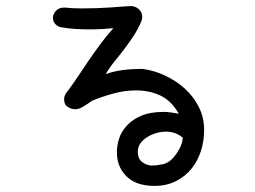

<svg xmlns="http://www.w3.org/2000/svg" viewBox="-20 -567 845 636"><path d="M177.7 -477.5Q155.3 -487.3 155.3 -508.8Q155.3 -519.5 165 -530.8Q174.8 -542 193.4 -542Q217.8 -539.1 252 -539.1Q276.4 -539.1 301.8 -540Q327.1 -541 349.1 -542.5Q371.1 -543.9 387.7 -545.4Q404.3 -546.9 412.1 -546.9Q428.7 -546.9 439.9 -536.6Q451.2 -526.4 451.2 -510.7Q451.2 -506.8 449.2 -499Q437.5 -470.7 422.4 -447.8Q407.2 -424.8 391.6 -404.3Q376 -383.8 359.9 -364.3Q343.8 -344.7 330.1 -321.3Q356.4 -331.1 387.2 -335Q418 -338.9 451.2 -338.9Q490.2 -334 527.3 -316.4Q564.5 -298.8 593.3 -272.5Q622.1 -246.1 639.2 -211.4Q656.2 -176.8 656.2 -136.7Q656.2 -101.6 646 -68.4Q635.7 -35.2 615.2 -9.3Q594.7 16.6 563.5 32.7Q532.2 48.8 491.2 48.8Q465.8 48.8 443.4 42.5Q420.9 36.1 404.3 22Q387.7 7.8 377.4 -13.2Q367.2 -34.2 367.2 -63.5Q367.2 -85.9 375 -109.4Q382.8 -132.8 401.4 -152.3Q419.9 -171.9 449.2 -184.1Q478.5 -196.3 521.5 -196.3Q535.2 -196.3 547.9 -194.3Q560.5 -192.4 572.3 -190.4Q546.9 -234.4 510.3 -251Q473.6 -267.6 430.7 -267.6Q393.6 -267.6 356 -257.3Q318.4 -247.1 285.2 -233.4Q270.5 -222.7 255.9 -213.9Q241.2 -205.1 228.5 -205.1Q217.8 -205.1 205.1 -212.4Q192.4 -219.7 192.4 -238.3Q192.4 -249 199.2 -258.8Q220.7 -287.1 238.8 -314.5Q256.8 -341.8 274.9 -368.2Q293 -394.5 312.5 -420.9Q332 -447.3 355.5 -473.6Q335.9 -471.7 315.9 -470.7Q295.9 -469.7 274.4 -469.7Q252 -469.7 228 -471.2Q204.1 -472.7 177.7 -477.5ZM515.6 -22.5Q522.5 -22.5 533.7 -28.3Q544.9 -34.2 555.2 -45.9Q565.4 -57.6 574.2 -73.7Q583 -89.8 585.9 -110.4Q562.5 -130.9 530.3 -130.9Q513.7 -130.9 497.1 -126Q480.5 -121.1 466.8 -112.3Q453.1 -103.5 444.8 -91.8Q436.5 -80.1 436.5 -65.4Q436.5 -40 452.1 -29.3Q467.8 -18.6 483.4 -18.6Q491.2 -18.6 499 -19.5Q506.8 -20.5 515.6 -22.5Z"/></svg>

Font: Gamja Flower
Style: Regular
Weight: 400
Designer: YoonDesign Inc.
Foundry: YoonDesign Inc.
Version: Version 3.00;build 20171102